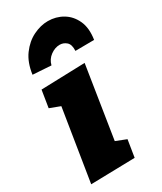

<svg xmlns="http://www.w3.org/2000/svg" viewBox="-207 -895 821 974"><g transform="rotate(-30 203.5 -407.5)"><path d="M25 6 92 -413 31 -436 47 -536 304 -544 238 -124 299 -100 283 0ZM248 -821Q295 -821 334 -798Q373 -775 393.5 -730.5Q414 -686 404 -621L294 -620Q296 -657 279 -672Q262 -687 240 -687Q212 -687 186 -668Q160 -649 152 -617L45 -624Q54 -691 86 -734.5Q118 -778 161.5 -799.5Q205 -821 248 -821Z"/></g></svg>

Font: Bitter Black
Style: Italic
Weight: 900
Italic angle: -9°
Designer: Sol Matas, and Bitter project Authors
Foundry: Sol Matas
Version: Version 2.001